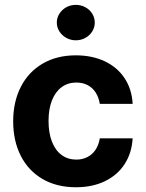

<svg xmlns="http://www.w3.org/2000/svg" viewBox="-20 -767 604 797"><path d="M34.7 -263.2Q34.7 -344.1 66.3 -406.2Q97.9 -468.3 156.8 -502.8Q215.6 -537.3 294.6 -537.3Q362.5 -537.3 415 -512.5Q467.5 -487.6 497.5 -441.9Q527.6 -396.1 530.6 -335.8H394.3Q390.1 -362.3 377.4 -382.5Q364.7 -402.7 344.1 -413.5Q323.5 -424.4 296.7 -424.4Q262.1 -424.4 236.2 -405.5Q210.3 -386.7 195.9 -350.9Q181.5 -315.1 181.5 -265.2Q181.5 -214.7 195.8 -178.6Q210 -142.5 235.9 -123.5Q261.8 -104.5 296.7 -104.5Q322.3 -104.5 342.7 -115Q363.2 -125.4 376.5 -145.2Q389.8 -164.9 394.3 -192.8H530.6Q527.2 -132.5 497.8 -86.6Q468.4 -40.7 416.3 -15.2Q364.2 10.3 295.2 10.3Q215.2 10.3 156.2 -24.2Q97.3 -58.7 66 -120.7Q34.7 -182.6 34.7 -263.2ZM215.8 -673.3Q215.8 -693.1 226.6 -710.2Q237.5 -727.2 255.4 -737Q273.4 -746.8 294.8 -746.8Q316 -746.8 334.2 -737Q352.4 -727.2 362.9 -710.2Q373.4 -693.1 373.4 -673.3Q373.4 -653.4 362.9 -636.5Q352.4 -619.6 334.2 -609.7Q316 -599.7 294.8 -599.7Q273.4 -599.7 255.4 -609.7Q237.5 -619.6 226.6 -636.5Q215.8 -653.4 215.8 -673.3Z"/></svg>

Font: Pretendard Variable
Style: Regular
Weight: 400
Designer: Base glyphs from Inter by Rasmus Andersson; Hangul glyphs from Noto Sans CJK(Source Han Sans) by Jang Soo-young and Kang
Foundry: Kil Hyung-jin
Version: Version 1.100;FEAKit 1.0